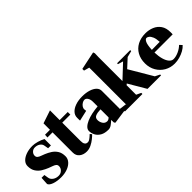

<svg xmlns="http://www.w3.org/2000/svg" viewBox="47 -1606 2420 2420"><g transform="rotate(-45 1257.0 -395.5)"><path d="M224 19Q152 19 100 0.5Q48 -18 37 -47L43 -152H93L102 -96Q107 -62 138.5 -39.5Q170 -17 214 -17Q252 -17 277.5 -42Q303 -67 303 -100Q303 -124 287 -136.5Q271 -149 245.5 -157.5Q220 -166 193 -177Q153 -193 113.5 -217Q74 -241 48 -280.5Q22 -320 22 -380Q22 -421 51.5 -452Q81 -483 131.5 -501Q182 -519 244 -519Q282 -519 330 -505.5Q378 -492 415 -471V-357H365L355 -414Q350 -444 321.5 -463.5Q293 -483 254 -483Q222 -483 200 -461Q178 -439 178 -410Q178 -387 193.5 -374Q209 -361 234 -352.5Q259 -344 285 -333Q324 -317 361.5 -293Q399 -269 424 -230Q449 -191 449 -130Q449 -87 419 -53Q389 -19 338 0Q287 19 224 19Z M682 18Q624 18 585 -12.5Q546 -43 546 -99V-459H455L458 -505H546V-620L719 -678V-505H863V-459H719V-134Q719 -97 728.5 -80.5Q738 -64 749.5 -60Q761 -56 767 -56Q773 -56 782.5 -57Q792 -58 810.5 -70Q829 -82 863 -114L882 -90Q867 -73 835 -47Q803 -21 763 -1.5Q723 18 682 18Z M1070 16Q1004 16 962.5 -8Q921 -32 901.5 -69.5Q882 -107 882 -147Q882 -176 906.5 -200Q931 -224 973 -242.5Q1015 -261 1068.5 -272.5Q1122 -284 1179 -289V-371Q1179 -413 1162 -439.5Q1145 -466 1119 -466Q1102 -466 1081.5 -454Q1061 -442 1047 -422.5Q1033 -403 1034 -381Q1036 -368 1036.5 -359.5Q1037 -351 1037 -351L896 -319Q895 -327 895 -341.5Q895 -356 895 -371Q895 -414 925 -446.5Q955 -479 1008 -497.5Q1061 -516 1130 -516Q1196 -516 1247 -500Q1298 -484 1326.5 -456Q1355 -428 1355 -391V-68L1448 -56V-21L1193 15L1181 1L1179 -48Q1156 -25 1127.5 -4.5Q1099 16 1070 16ZM1134 -70Q1143 -70 1154.5 -75Q1166 -80 1179 -93V-237Q1119 -235 1087.5 -221Q1056 -207 1056 -168Q1056 -131 1076.5 -100.5Q1097 -70 1134 -70Z M1377 0V-20L1450 -50V-709L1377 -729V-759L1620 -810L1628 -787L1626 -718V-293L1807 -463L1737 -484V-500H1971V-482L1887 -461L1774 -357L1957 -47L2021 -15V0H1780L1643 -233L1626 -219V-50L1689 -20V0Z M2249 18Q2175 18 2115 -16.5Q2055 -51 2019.5 -112Q1984 -173 1984 -250Q1984 -330 2017 -389.5Q2050 -449 2111 -482Q2172 -515 2257 -515Q2318 -515 2371.5 -492.5Q2425 -470 2458 -422.5Q2491 -375 2491 -298Q2491 -291 2491 -280.5Q2491 -270 2490 -262H2166Q2168 -194 2182.5 -142.5Q2197 -91 2222 -62Q2247 -33 2279 -33Q2321 -33 2370 -55Q2419 -77 2453 -111L2484 -78Q2460 -50 2421.5 -28.5Q2383 -7 2338 5.5Q2293 18 2249 18ZM2225 -464Q2205 -464 2188 -431Q2171 -398 2166 -309L2308 -311Q2305 -370 2290.5 -403Q2276 -436 2258 -450Q2240 -464 2225 -464Z"/></g></svg>

Font: Wittgenstein Black
Style: Regular
Weight: 900
Designer: Jörg Drees
Foundry: Jörg Drees
Version: Version 1.303; ttfautohint (v1.8.4.7-5d5b)